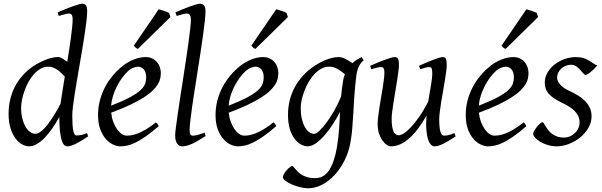

<svg xmlns="http://www.w3.org/2000/svg" viewBox="-20 -762 3218 1026"><path d="M303.2 -207Q307.6 -236.3 313.5 -273.7Q319.3 -311 326.2 -352.5Q317.9 -361.3 308.3 -370.8Q298.8 -380.4 287.8 -388.2Q276.9 -396 264.6 -400.9Q252.4 -405.8 238.8 -405.8Q216.3 -405.8 197 -394.8Q177.7 -383.8 161.4 -365.7Q145 -347.7 132.3 -324.5Q119.6 -301.3 110.8 -276.6Q102.1 -252 97.4 -228Q92.8 -204.1 92.8 -185.1Q92.8 -153.3 99.4 -127.9Q106 -102.5 116.7 -84.5Q127.4 -66.4 141.1 -56.6Q154.8 -46.9 168.9 -46.9Q182.1 -46.9 198.2 -59.1Q214.4 -71.3 231.7 -93Q249 -114.7 267.3 -144Q285.6 -173.3 303.2 -207ZM451.2 -33.2Q409.7 -5.4 383.1 7.3Q356.4 20 339.8 20Q330.6 20 322.8 12.5Q314.9 4.9 309.3 -13.4Q303.7 -31.7 300.3 -62Q296.9 -92.3 296.9 -137.2Q280.3 -106.4 261 -78.1Q241.7 -49.8 220.7 -27.8Q199.7 -5.9 177.7 7.1Q155.8 20 134.8 20Q118.2 20 99.1 10Q80.1 0 63.7 -21.2Q47.4 -42.5 36.6 -75.4Q25.9 -108.4 25.9 -153.8Q25.9 -192.4 34.2 -228.8Q42.5 -265.1 59.3 -298.1Q76.2 -331.1 101.8 -359.6Q127.4 -388.2 162.1 -411.1Q175.8 -419.9 191.7 -428Q207.5 -436 224.1 -442.6Q240.7 -449.2 257.3 -453.1Q273.9 -457 289.1 -457Q301.3 -457 314 -449.2Q326.7 -441.4 339.4 -431.2Q345.2 -466.8 350.3 -501Q355.5 -535.2 359.4 -564.7Q363.3 -594.2 365.7 -618.2Q368.2 -642.1 368.2 -657.2Q368.2 -668.5 366.5 -675Q364.7 -681.6 361.6 -684.8Q358.4 -688 354.5 -689Q350.6 -689.9 346.2 -689.9Q341.8 -689.9 333.3 -687.7Q324.7 -685.5 315.9 -683.1Q305.7 -680.2 293.9 -676.8L288.1 -695.8Q308.6 -705.1 329.3 -713.4Q350.1 -721.7 367.9 -728Q385.7 -734.4 399.4 -738.3Q413.1 -742.2 418.9 -742.2Q432.6 -742.2 439.2 -733.4Q445.8 -724.6 445.8 -702.1Q445.8 -683.1 442.4 -652.8Q439 -622.6 433.3 -585Q427.7 -547.4 420.7 -504.9Q413.6 -462.4 406 -419.2Q398.4 -376 391.4 -334Q384.3 -292 378.7 -255.9Q373 -219.7 369.6 -191.2Q366.2 -162.6 366.2 -146Q366.2 -89.4 371.6 -63.7Q377 -38.1 388.2 -38.1Q400.9 -38.1 414.3 -40.8Q427.7 -43.5 444.8 -50.8Z M664.1 -381.8Q647.9 -367.2 632.6 -346.2Q617.2 -325.2 604.7 -300.8Q592.3 -276.4 584 -249.8Q575.7 -223.1 573.7 -197.3Q637.7 -222.2 675 -242.4Q712.4 -262.7 731.4 -280.8Q750.5 -298.8 755.9 -315.4Q761.2 -332 761.2 -349.1Q761.2 -364.3 757.3 -375.2Q753.4 -386.2 747.1 -392.8Q740.7 -399.4 732.7 -402.6Q724.6 -405.8 716.3 -405.8Q708.5 -405.8 693.4 -400.1Q678.2 -394.5 664.1 -381.8ZM839.4 -371.1Q839.4 -357.4 836.2 -342.3Q833 -327.1 823 -311Q813 -294.9 795.2 -277.3Q777.3 -259.8 747.8 -241Q718.3 -222.2 675.8 -201.9Q633.3 -181.6 574.2 -159.7Q577.1 -132.3 585.7 -109.9Q594.2 -87.4 605.7 -71.3Q617.2 -55.2 630.6 -46.1Q644 -37.1 657.2 -37.1Q667.5 -37.1 682.1 -39.3Q696.8 -41.5 716.1 -48.8Q735.4 -56.2 759.5 -70.3Q783.7 -84.5 813 -107.9Q818.4 -105 822.5 -98.4Q826.7 -91.8 828.1 -87.9Q788.1 -53.2 757.3 -32Q726.6 -10.7 702.4 0.7Q678.2 12.2 658.9 16.1Q639.6 20 622.1 20Q606 20 585.4 11Q564.9 2 546.9 -17.8Q528.8 -37.6 516.4 -69.6Q503.9 -101.6 503.9 -147.9Q503.9 -186 513.2 -222.9Q522.5 -259.8 539.8 -293.7Q557.1 -327.6 582.5 -357.9Q607.9 -388.2 640.1 -413.1Q651.4 -421.9 665.5 -429.9Q679.7 -438 695.1 -444.1Q710.4 -450.2 726.3 -453.6Q742.2 -457 757.3 -457Q778.3 -457 793.7 -449.5Q809.1 -441.9 819.3 -429.7Q829.6 -417.5 834.5 -402.1Q839.4 -386.7 839.4 -371.1ZM890.6 -670.9 717.3 -501Q709.5 -502.9 705.8 -506.3Q702.1 -509.8 695.3 -518.1L828.1 -712.4Q833 -710.9 840.6 -708.7Q848.1 -706.5 856.4 -703.9Q864.7 -701.2 872.1 -698.2Q879.4 -695.3 883.3 -692.9Z M1079.1 -35.2Q1055.2 -20 1036.9 -9.5Q1018.6 1 1003.7 7.6Q988.8 14.2 976.1 17.1Q963.4 20 951.2 20Q937.5 20 926.8 5.4Q916 -9.3 916 -38.1Q916 -50.3 919.7 -79.6Q923.3 -108.9 929.2 -149.4Q935.1 -189.9 942.6 -238.5Q950.2 -287.1 958 -337.9Q965.8 -388.7 973.4 -438.5Q981 -488.3 986.8 -531.2Q992.7 -574.2 996.3 -607.2Q1000 -640.1 1000 -657.2Q1000 -668.5 997.8 -675Q995.6 -681.6 992.2 -684.8Q988.8 -688 984.1 -689Q979.5 -689.9 975.1 -689.9Q971.2 -689.9 962.6 -687.7Q954.1 -685.5 945.8 -683.1Q936 -680.2 924.3 -676.8L917 -695.8Q937.5 -705.1 958.3 -713.4Q979 -721.7 996.8 -728Q1014.6 -734.4 1028.3 -738.3Q1042 -742.2 1048.3 -742.2Q1062 -742.2 1070.1 -733.4Q1078.1 -724.6 1078.1 -702.1Q1078.1 -683.1 1074.5 -649.4Q1070.8 -615.7 1064.9 -572.5Q1059.1 -529.3 1051.3 -479.7Q1043.5 -430.2 1035.6 -379.4Q1027.8 -328.6 1020 -279.5Q1012.2 -230.5 1006.3 -188.5Q1000.5 -146.5 996.8 -114.5Q993.2 -82.5 993.2 -65.9Q993.2 -49.3 997.8 -43.2Q1002.4 -37.1 1010.3 -37.1Q1021.5 -37.1 1036.4 -41Q1051.3 -44.9 1073.2 -53.2Z M1292 -381.8Q1275.9 -367.2 1260.5 -346.2Q1245.1 -325.2 1232.7 -300.8Q1220.2 -276.4 1211.9 -249.8Q1203.6 -223.1 1201.7 -197.3Q1265.6 -222.2 1303 -242.4Q1340.3 -262.7 1359.4 -280.8Q1378.4 -298.8 1383.8 -315.4Q1389.2 -332 1389.2 -349.1Q1389.2 -364.3 1385.3 -375.2Q1381.3 -386.2 1375 -392.8Q1368.7 -399.4 1360.6 -402.6Q1352.5 -405.8 1344.2 -405.8Q1336.4 -405.8 1321.3 -400.1Q1306.2 -394.5 1292 -381.8ZM1467.3 -371.1Q1467.3 -357.4 1464.1 -342.3Q1460.9 -327.1 1450.9 -311Q1440.9 -294.9 1423.1 -277.3Q1405.3 -259.8 1375.7 -241Q1346.2 -222.2 1303.7 -201.9Q1261.2 -181.6 1202.1 -159.7Q1205.1 -132.3 1213.6 -109.9Q1222.2 -87.4 1233.6 -71.3Q1245.1 -55.2 1258.5 -46.1Q1272 -37.1 1285.2 -37.1Q1295.4 -37.1 1310.1 -39.3Q1324.7 -41.5 1344 -48.8Q1363.3 -56.2 1387.5 -70.3Q1411.6 -84.5 1440.9 -107.9Q1446.3 -105 1450.4 -98.4Q1454.6 -91.8 1456.1 -87.9Q1416 -53.2 1385.3 -32Q1354.5 -10.7 1330.3 0.7Q1306.2 12.2 1286.9 16.1Q1267.6 20 1250 20Q1233.9 20 1213.4 11Q1192.9 2 1174.8 -17.8Q1156.7 -37.6 1144.3 -69.6Q1131.8 -101.6 1131.8 -147.9Q1131.8 -186 1141.1 -222.9Q1150.4 -259.8 1167.7 -293.7Q1185.1 -327.6 1210.4 -357.9Q1235.8 -388.2 1268.1 -413.1Q1279.3 -421.9 1293.5 -429.9Q1307.6 -438 1323 -444.1Q1338.4 -450.2 1354.2 -453.6Q1370.1 -457 1385.3 -457Q1406.2 -457 1421.6 -449.5Q1437 -441.9 1447.3 -429.7Q1457.5 -417.5 1462.4 -402.1Q1467.3 -386.7 1467.3 -371.1ZM1518.6 -670.9 1345.2 -501Q1337.4 -502.9 1333.7 -506.3Q1330.1 -509.8 1323.2 -518.1L1456.1 -712.4Q1460.9 -710.9 1468.5 -708.7Q1476.1 -706.5 1484.4 -703.9Q1492.7 -701.2 1500 -698.2Q1507.3 -695.3 1511.2 -692.9Z M1659.2 -46.9Q1669.4 -46.9 1687 -63.2Q1704.6 -79.6 1724.9 -106.9Q1745.1 -134.3 1765.9 -170.4Q1786.6 -206.5 1802.7 -246.1Q1804.7 -264.6 1806.9 -284.9Q1809.1 -305.2 1813 -328.1Q1814.5 -338.4 1817.1 -347.7Q1819.8 -356.9 1823.2 -365.2Q1815.9 -371.1 1807.1 -377.9Q1798.3 -384.8 1787.8 -391.1Q1777.3 -397.5 1765.1 -401.6Q1752.9 -405.8 1739.3 -405.8Q1716.8 -405.8 1696.8 -394.8Q1676.8 -383.8 1659.9 -365.7Q1643.1 -347.7 1629.6 -324.5Q1616.2 -301.3 1606.7 -276.6Q1597.2 -252 1592 -228Q1586.9 -204.1 1586.9 -185.1Q1586.9 -153.3 1592.8 -127.9Q1598.6 -102.5 1608.4 -84.5Q1618.2 -66.4 1631.3 -56.6Q1644.5 -46.9 1659.2 -46.9ZM1923.3 -439.9Q1906.7 -426.3 1897.2 -406.2Q1887.7 -386.2 1883.3 -351.1Q1876.5 -293 1873.3 -245.1Q1870.1 -197.3 1867.9 -155.5Q1865.7 -113.8 1862.5 -75.9Q1859.4 -38.1 1852.5 -0.5Q1843.8 50.3 1821.5 94.7Q1799.3 139.2 1768.8 172.4Q1738.3 205.6 1701.4 224.9Q1664.6 244.1 1626.5 244.1Q1606 244.1 1582.3 238Q1558.6 231.9 1538.6 223.1Q1518.6 214.4 1505.1 204.1Q1491.7 193.8 1491.7 185.1Q1491.7 176.8 1498 166.3Q1504.4 155.8 1512.7 146.7Q1521 137.7 1529.1 131.3Q1537.1 125 1540.5 125Q1544.4 125 1548.6 129.9Q1552.7 134.8 1558.8 141.8Q1564.9 148.9 1573.5 157.5Q1582 166 1594.2 173.1Q1606.4 180.2 1623.5 185.1Q1640.6 189.9 1663.6 189.9Q1710.9 189.9 1738.8 147.5Q1766.6 105 1780.8 23.4Q1785.2 -3.9 1787.8 -28.1Q1790.5 -52.2 1792.2 -75Q1793.9 -97.7 1794.9 -119.4Q1795.9 -141.1 1796.9 -164.1Q1781.2 -133.3 1760.5 -100.8Q1739.7 -68.4 1716.6 -41.5Q1693.4 -14.6 1669.4 2.7Q1645.5 20 1624 20Q1607.9 20 1589.6 10.7Q1571.3 1.5 1555.4 -18.8Q1539.6 -39.1 1529.3 -71Q1519 -103 1519 -148.9Q1519 -187.5 1527.8 -224.4Q1536.6 -261.2 1554.4 -294.7Q1572.3 -328.1 1599.1 -357.7Q1626 -387.2 1662.1 -411.1Q1675.8 -419.9 1691.4 -428.2Q1707 -436.5 1723.6 -442.9Q1740.2 -449.2 1756.6 -453.1Q1772.9 -457 1788.1 -457Q1798.8 -457 1809.1 -453.9Q1819.3 -450.7 1828.9 -445.8Q1838.4 -440.9 1846.9 -435.1Q1855.5 -429.2 1863.3 -424.3Q1874.5 -435.1 1887 -442.9Q1899.4 -450.7 1912.1 -457Z M2415 -33.2Q2375.5 -6.8 2347.9 6.6Q2320.3 20 2301.8 20Q2292.5 20 2283.4 11.5Q2274.4 2.9 2267.8 -16.6Q2261.2 -36.1 2258.5 -67.6Q2255.9 -99.1 2259.3 -145Q2239.3 -108.9 2217 -78.6Q2194.8 -48.3 2170.9 -26.4Q2147 -4.4 2121.6 7.8Q2096.2 20 2069.8 20Q2060.1 20 2047.6 12.5Q2035.2 4.9 2024.2 -10.3Q2013.2 -25.4 2005.6 -47.9Q1998 -70.3 1998 -100.1Q1998 -114.7 2000.7 -137.2Q2003.4 -159.7 2007.3 -185.5Q2011.2 -211.4 2016.1 -239.3Q2021 -267.1 2024.9 -292.5Q2028.8 -317.9 2031.5 -338.4Q2034.2 -358.9 2034.2 -371.1Q2034.2 -382.3 2032.7 -388.9Q2031.2 -395.5 2028.6 -398.7Q2025.9 -401.9 2022.2 -402.8Q2018.6 -403.8 2014.2 -403.8Q2009.8 -403.8 2001.5 -402.1Q1993.2 -400.4 1984.9 -397.9Q1975.1 -395.5 1963.9 -392.1L1958 -410.2Q1978.5 -419.4 1999.3 -428Q2020 -436.5 2037.6 -442.9Q2055.2 -449.2 2068.6 -453.1Q2082 -457 2087.9 -457Q2102.1 -457 2106.9 -447.8Q2111.8 -438.5 2111.8 -416Q2111.8 -401.9 2108.9 -378.9Q2106 -356 2101.6 -328.6Q2097.2 -301.3 2092.3 -272Q2087.4 -242.7 2083 -215.3Q2078.6 -188 2075.7 -165Q2072.8 -142.1 2072.8 -127.9Q2072.8 -81.1 2082.8 -60.1Q2092.8 -39.1 2110.8 -39.1Q2120.6 -39.1 2136.7 -48.6Q2152.8 -58.1 2173.3 -79.3Q2193.8 -100.6 2218 -134.8Q2242.2 -168.9 2268.1 -218.3Q2271.5 -239.3 2275.1 -260.5Q2278.8 -281.7 2282.2 -301.5Q2285.6 -321.3 2287.8 -339.1Q2290 -356.9 2290 -371.1Q2290 -382.3 2288.8 -388.9Q2287.6 -395.5 2285.2 -398.7Q2282.7 -401.9 2279.5 -402.8Q2276.4 -403.8 2272 -403.8Q2267.6 -403.8 2260 -402.1Q2252.4 -400.4 2244.6 -397.9Q2235.8 -395.5 2226.1 -392.1L2218.8 -410.2Q2239.3 -419.4 2259.3 -428Q2279.3 -436.5 2296.1 -442.9Q2313 -449.2 2325.7 -453.1Q2338.4 -457 2344.7 -457Q2358.4 -457 2362.8 -447.8Q2367.2 -438.5 2367.2 -416Q2367.2 -401.9 2364.3 -379.2Q2361.3 -356.4 2356.9 -329.3Q2352.5 -302.2 2347.2 -272.7Q2341.8 -243.2 2337.4 -215.6Q2333 -188 2330.1 -164.1Q2327.1 -140.1 2327.1 -124Q2327.1 -79.6 2333.5 -58.3Q2339.8 -37.1 2352.1 -37.1Q2364.7 -37.1 2377.7 -40.3Q2390.6 -43.5 2408.2 -50.8Z M2628.9 -381.8Q2612.8 -367.2 2597.4 -346.2Q2582 -325.2 2569.6 -300.8Q2557.1 -276.4 2548.8 -249.8Q2540.5 -223.1 2538.6 -197.3Q2602.5 -222.2 2639.9 -242.4Q2677.2 -262.7 2696.3 -280.8Q2715.3 -298.8 2720.7 -315.4Q2726.1 -332 2726.1 -349.1Q2726.1 -364.3 2722.2 -375.2Q2718.3 -386.2 2711.9 -392.8Q2705.6 -399.4 2697.5 -402.6Q2689.5 -405.8 2681.2 -405.8Q2673.3 -405.8 2658.2 -400.1Q2643.1 -394.5 2628.9 -381.8ZM2804.2 -371.1Q2804.2 -357.4 2801 -342.3Q2797.9 -327.1 2787.8 -311Q2777.8 -294.9 2760 -277.3Q2742.2 -259.8 2712.6 -241Q2683.1 -222.2 2640.6 -201.9Q2598.1 -181.6 2539.1 -159.7Q2542 -132.3 2550.5 -109.9Q2559.1 -87.4 2570.6 -71.3Q2582 -55.2 2595.5 -46.1Q2608.9 -37.1 2622.1 -37.1Q2632.3 -37.1 2647 -39.3Q2661.6 -41.5 2680.9 -48.8Q2700.2 -56.2 2724.4 -70.3Q2748.5 -84.5 2777.8 -107.9Q2783.2 -105 2787.4 -98.4Q2791.5 -91.8 2793 -87.9Q2752.9 -53.2 2722.2 -32Q2691.4 -10.7 2667.2 0.7Q2643.1 12.2 2623.8 16.1Q2604.5 20 2586.9 20Q2570.8 20 2550.3 11Q2529.8 2 2511.7 -17.8Q2493.7 -37.6 2481.2 -69.6Q2468.8 -101.6 2468.8 -147.9Q2468.8 -186 2478 -222.9Q2487.3 -259.8 2504.6 -293.7Q2522 -327.6 2547.4 -357.9Q2572.8 -388.2 2605 -413.1Q2616.2 -421.9 2630.4 -429.9Q2644.5 -438 2659.9 -444.1Q2675.3 -450.2 2691.2 -453.6Q2707 -457 2722.2 -457Q2743.2 -457 2758.5 -449.5Q2773.9 -441.9 2784.2 -429.7Q2794.4 -417.5 2799.3 -402.1Q2804.2 -386.7 2804.2 -371.1ZM2855.5 -670.9 2682.1 -501Q2674.3 -502.9 2670.7 -506.3Q2667 -509.8 2660.2 -518.1L2793 -712.4Q2797.9 -710.9 2805.4 -708.7Q2813 -706.5 2821.3 -703.9Q2829.6 -701.2 2836.9 -698.2Q2844.2 -695.3 2848.1 -692.9Z M3171.9 -412.1Q3162.1 -400.9 3152.6 -391.8Q3143.1 -382.8 3134.8 -376Q3126.5 -369.1 3119.9 -365.5Q3113.3 -361.8 3109.9 -361.8Q3103.5 -361.8 3096.4 -370.4Q3089.4 -378.9 3080.3 -388.9Q3071.3 -398.9 3059.3 -407.5Q3047.4 -416 3031.2 -416Q3017.6 -416 3004.4 -410.9Q2991.2 -405.8 2980.7 -396.7Q2970.2 -387.7 2963.6 -374.8Q2957 -361.8 2957 -346.2Q2957 -329.1 2973.4 -310.1Q2989.7 -291 3029.3 -272.9Q3049.3 -263.7 3069.3 -251.5Q3089.4 -239.3 3105.2 -223.4Q3121.1 -207.5 3131.1 -187.3Q3141.1 -167 3141.1 -141.1Q3141.1 -107.4 3123.8 -77.9Q3106.4 -48.3 3079.3 -26.6Q3052.2 -4.9 3019 7.6Q2985.8 20 2954.1 20Q2931.2 20 2908.7 13.4Q2886.2 6.8 2868.7 -3.4Q2851.1 -13.7 2840.1 -25.6Q2829.1 -37.6 2829.1 -47.9Q2829.1 -53.2 2835 -63.5Q2840.8 -73.7 2848.9 -83.7Q2856.9 -93.8 2865.2 -101.3Q2873.5 -108.9 2878.9 -108.9Q2882.3 -108.9 2886 -102.8Q2889.6 -96.7 2895.3 -87.6Q2900.9 -78.6 2908.7 -67.9Q2916.5 -57.1 2928.2 -48.1Q2939.9 -39.1 2955.8 -33Q2971.7 -26.9 2993.2 -26.9Q3010.3 -26.9 3025.6 -33.4Q3041 -40 3052.5 -51Q3064 -62 3070.6 -76.9Q3077.1 -91.8 3077.1 -108.9Q3077.1 -127.9 3069.3 -143.3Q3061.5 -158.7 3048.6 -171.1Q3035.6 -183.6 3018.6 -193.8Q3001.5 -204.1 2982.9 -212.9Q2957 -225.1 2939.5 -237.3Q2921.9 -249.5 2911.1 -262.2Q2900.4 -274.9 2895.8 -289.1Q2891.1 -303.2 2891.1 -318.8Q2891.1 -349.6 2906.2 -375Q2921.4 -400.4 2945.3 -418.7Q2969.2 -437 2998.8 -447Q3028.3 -457 3057.1 -457Q3082 -457 3099.1 -451.2Q3116.2 -445.3 3129.2 -437.5Q3142.1 -429.7 3151.9 -422.4Q3161.6 -415 3171.9 -412.1Z"/></svg>

Font: Gentium Plus Afr
Style: Italic
Weight: 400
Italic angle: -8°
Designer: J. Victor Gaultney, Annie Olsen, Iska Routamaa, Becca Hirsbrunner
Foundry: SIL International
Version: Version 5.000